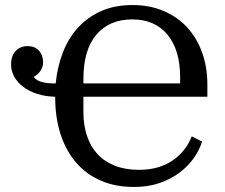

<svg xmlns="http://www.w3.org/2000/svg" viewBox="-20 -730 892 762"><path d="M505 -710Q575 -710 630.5 -686Q686 -662 724 -620Q762 -578 782.5 -520.5Q803 -463 803 -395V-346H311V-285Q311 -234 325 -191.5Q339 -149 366.5 -119Q394 -89 435.5 -72.5Q477 -56 532 -56Q610 -56 664 -92.5Q718 -129 741 -189L782 -168Q772 -136 750 -104Q728 -72 694 -46Q660 -20 614.5 -4Q569 12 512 12Q437 12 379 -13.5Q321 -39 281 -86Q241 -133 220 -198.5Q199 -264 199 -344V-346Q160 -347 127.5 -357.5Q95 -368 72 -385.5Q49 -403 36.5 -425.5Q24 -448 24 -474Q24 -509 42.5 -528Q61 -547 90 -547Q118 -547 134.5 -529Q151 -511 151 -483Q151 -462 139.5 -447Q128 -432 115 -426V-423Q127 -409 148 -404Q169 -399 192 -399H201Q208 -468 231 -525.5Q254 -583 293 -624Q332 -665 385 -687.5Q438 -710 505 -710ZM505 -653Q414 -653 362.5 -592.5Q311 -532 311 -416V-399H695V-422Q695 -531 645 -592Q595 -653 505 -653Z"/></svg>

Font: IBM Plex Serif Text
Style: Regular
Weight: 450
Designer: Mike Abbink, Paul van der Laan, Pieter van Rosmalen
Foundry: Bold Monday
Version: Version 3.001